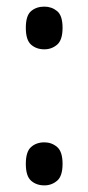

<svg xmlns="http://www.w3.org/2000/svg" viewBox="-20 -553 267 580"><path d="M114 -404Q90 -404 74 -418Q58 -432 58 -469Q58 -506 74 -519.5Q90 -533 114 -533Q136 -533 152.5 -519.5Q169 -506 169 -469Q169 -432 152.5 -418Q136 -404 114 -404ZM114 7Q90 7 74 -7Q58 -21 58 -58Q58 -95 74 -109Q90 -123 114 -123Q136 -123 152.5 -109Q169 -95 169 -58Q169 -21 152.5 -7Q136 7 114 7Z"/></svg>

Font: Noto Serif ExtraCondensed Medium
Style: Regular
Weight: 500
Width: 2
Designer: Monotype Design Team
Foundry: Monotype Imaging Inc.
Version: Version 2.015